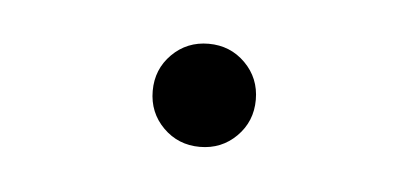

<svg xmlns="http://www.w3.org/2000/svg" viewBox="-25 -103 299 141"><g transform="rotate(5 125.0 -33.0)"><path d="M125 5Q109 5 98 -6Q87 -17 87 -33Q87 -49 98 -60Q109 -71 125 -71Q141 -71 152 -60Q163 -49 163 -33Q163 -17 152 -6Q141 5 125 5Z"/></g></svg>

Font: Red Hat Display
Style: Regular
Weight: 300
Designer: Pentagram, MCKL
Foundry: Pentagram, MCKL
Version: Version 1.023